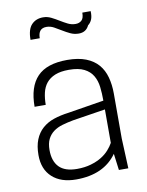

<svg xmlns="http://www.w3.org/2000/svg" viewBox="-85 -812 674 882"><g transform="rotate(-10 251.5 -371.0)"><path d="M199 9Q128 9 87.5 -28Q47 -65 47 -131Q47 -173 59 -203Q71 -233 93.5 -253Q116 -273 147 -283.5Q178 -294 217 -299L384 -326Q384 -360 380.5 -390Q377 -420 363.5 -443Q350 -466 323.5 -479.5Q297 -493 252 -493Q213 -493 187.5 -482.5Q162 -472 147 -453.5Q132 -435 126 -409Q120 -383 120 -353H68Q68 -446 112.5 -492.5Q157 -539 252 -539Q304 -539 339.5 -525Q375 -511 396.5 -486Q418 -461 427.5 -426Q437 -391 437 -350V-140L443 0H399L389 -77Q328 9 199 9ZM211 -38Q247 -38 276 -46.5Q305 -55 326 -68Q347 -81 361.5 -97.5Q376 -114 384 -129V-285L231 -261Q204 -256 180 -249Q156 -242 138.5 -229Q121 -216 111 -196Q101 -176 101 -145Q101 -93 128 -65.5Q155 -38 211 -38ZM327 -649Q306 -649 288 -657.5Q270 -666 253 -676.5Q236 -687 219.5 -696Q203 -705 185 -705Q146 -705 146 -659H103Q103 -708 123.5 -729.5Q144 -751 177 -751Q197 -751 215 -742Q233 -733 250 -722.5Q267 -712 284 -703.5Q301 -695 320 -695Q337 -695 348 -705Q359 -715 359 -741H398Q399 -716 392.5 -701.5Q386 -687 375 -679Q361 -649 327 -649Z"/></g></svg>

Font: Tanohe Sans Light
Style: Regular
Weight: 300
Designer: Village Type and Design LLC & Cristiano Sobral
Foundry: Cooper Hewitt Smithsonian Design Museum
Version: Version 1.00;September 29, 2021;FontCreator 13.0.0.2655 64-b